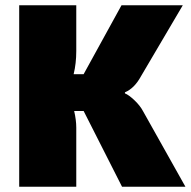

<svg xmlns="http://www.w3.org/2000/svg" viewBox="-20 -710 725 730"><path d="M298 -288H262Q270 -253 270 -225V0H53V-690H270V-516Q270 -469 260 -428H298L442 -690H675L516 -420Q491 -374 455 -359V-355Q470 -349 491.5 -328.5Q513 -308 524 -287L685 0H444Z"/></svg>

Font: Exo 2.0 Black
Style: Regular
Weight: 900
Designer: Natanael Gama
Version: Version 1.001;PS 001.001;hotconv 1.0.70;makeotf.lib2.5.58329